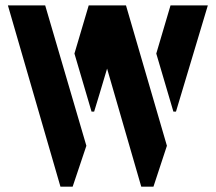

<svg xmlns="http://www.w3.org/2000/svg" viewBox="-20 -704 813 724"><path d="M9.8 -683.6 208 0H253.9L305.7 -154.3L150.4 -683.6ZM260.7 -502 325.2 -283.2H335Q341.8 -305.7 355.5 -350.6Q374 -414.1 383.8 -445.3L512.7 0H558.6L609.4 -154.3L455.1 -683.6H314.5ZM569.3 -502 633.8 -283.2H643.6L763.7 -683.6H623Z"/></svg>

Font: Post No Bills Colombo ExtraBold
Style: Regular
Weight: 800
Designer: Kosala Senevirathne, Siva Puranthara, Lasantha Premarathna, Tharique Azeez
Foundry: Mooniak
Version: Version 1.220 ; ttfautohint (v1.6)